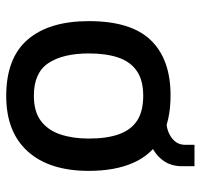

<svg xmlns="http://www.w3.org/2000/svg" viewBox="-34 -597 646 618"><g transform="rotate(90 289.0 -288.0)"><path d="M289 15Q167 15 107.5 -54Q48 -123 48 -251Q48 -387 109.5 -450.5Q171 -514 287 -514Q370 -514 424 -483.5Q478 -453 504 -394Q530 -335 530 -251Q530 -124 467.5 -54.5Q405 15 289 15ZM288 -74Q339 -74 369 -96.5Q399 -119 412.5 -159Q426 -199 426 -251Q426 -309 412 -348Q398 -387 368 -406.5Q338 -426 288 -426Q238 -426 208 -405Q178 -384 165 -345Q152 -306 152 -251Q152 -168 183 -121Q214 -74 288 -74ZM374 -436 372 -501Q401 -501 423.5 -517.5Q446 -534 446 -560V-591H515V-551Q515 -514 495.5 -488.5Q476 -463 444.5 -450Q413 -437 374 -436Z"/></g></svg>

Font: Maven Pro Medium
Style: Regular
Weight: 500
Designer: Joe Prince
Foundry: Joe Prince
Version: Version 2.103